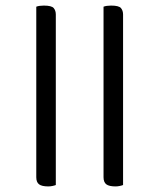

<svg xmlns="http://www.w3.org/2000/svg" viewBox="-20 -642 571 688"><path d="M180 -590V21Q175 23 167.5 24.5Q160 26 153 26Q130 26 120 18.5Q110 11 110 -7V-618Q115 -620 122 -621Q129 -622 137 -622Q165 -622 172.5 -613Q180 -604 180 -590ZM351 -7V-618Q356 -620 363 -621Q370 -622 378 -622Q406 -622 413.5 -613Q421 -604 421 -590V21Q416 23 408.5 24.5Q401 26 394 26Q371 26 361 18.5Q351 11 351 -7Z"/></svg>

Font: Baloo Tamma 2
Style: Regular
Weight: 400
Designer: Divya Kowshik, Shuchita Grover and Ek Type
Foundry: Ek Type
Version: Version 1.700